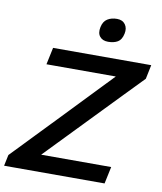

<svg xmlns="http://www.w3.org/2000/svg" viewBox="-107 -1019 928 1099"><g transform="rotate(10 357.0 -470.0)"><path d="M-7.5 0 6 -64.5Q39.5 -99.5 81.8 -143.2Q124 -187 167 -232Q210 -277 246 -314L533.5 -614H130.5L151.5 -713H722L705 -631Q649.5 -574 595.8 -518.5Q542 -463 488.5 -407.5L190.5 -99H597.5L576.5 0ZM455 -802Q423 -802 406.8 -821.8Q390.5 -841.5 398 -877.5Q405 -911 428 -925.5Q451 -940 483.5 -940Q516 -940 531.8 -918Q547.5 -896 540.5 -864Q533 -828 510.8 -815Q488.5 -802 455 -802Z"/></g></svg>

Font: Commissioner Medium
Style: Italic
Weight: 500
Italic angle: -12°
Designer: Kostas Bartsokas
Foundry: Kostas Bartsokas
Version: Version 1.000; ttfautohint (v1.8.3)